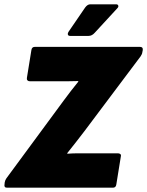

<svg xmlns="http://www.w3.org/2000/svg" viewBox="-38 -873 684 893"><path d="M-5 0Q-20 0 -17 -15L-16 -25Q-14 -36 -8 -44L258 -405Q275 -428 291.5 -449.5Q308 -471 326 -493V-496Q301 -495 275 -495Q249 -495 222 -495H101Q94 -495 90 -499Q86 -503 87 -510L108 -640Q110 -655 124 -655H613Q628 -655 626 -640L624 -630Q623 -621 616 -611L354 -262Q335 -237 315 -211.5Q295 -186 275 -161V-158Q301 -160 327 -160Q353 -160 381 -160H510Q517 -160 521.5 -156.5Q526 -153 524 -145L503 -15Q501 0 487 0ZM288 -706Q280 -706 278 -711.5Q276 -717 280 -724L358 -838Q369 -853 382 -853H502Q510 -853 512 -847Q514 -841 508 -835L403 -721Q390 -706 374 -706Z"/></svg>

Font: Sofia Sans ExtraBlack
Style: Italic
Weight: 1000
Italic angle: -9°
Designer: Botio Nikoltchev, Ani Petrova
Foundry: lettersoup
Version: Version 4.100; ttfautohint (v1.8.4.7-5d5b)